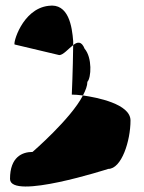

<svg xmlns="http://www.w3.org/2000/svg" viewBox="-20 -712 517 690"><path d="M16 -69C16 9 369 -105 369 -105C417 -105 449 -206 449 -279C449 -339 327 -362 278 -369C235 -285 97 -166 97 -166C60 -166 16 -148 16 -69ZM33 -552 193 -514C207 -514 226 -537 243 -550V-564C239 -616 227 -702 154 -691C59 -680 25 -552 33 -552ZM238 -372C248 -372 261 -371 278 -369C288 -388 294 -404 294 -418C308 -432 312 -505 284 -537C273 -565 258 -562 243 -550C242 -459 238 -372 238 -372Z"/></svg>

Font: Ampere
Style: SCUltCnd
Weight: 400
Version: Version 1